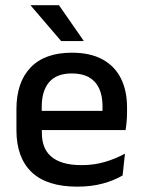

<svg xmlns="http://www.w3.org/2000/svg" viewBox="-20 -704 546 736"><path d="M276.5 11.5Q159.5 11.5 101.2 -44.2Q43 -100 43 -205V-285Q43 -388.5 97.2 -445.2Q151.5 -502 255.5 -502Q326 -502 373 -476.2Q420 -450.5 443.5 -403.5Q467 -356.5 467 -292V-273.5Q467 -256.5 465.5 -239Q464 -221.5 461.5 -205.5H371.5Q372.5 -231.5 372.8 -254.5Q373 -277.5 373 -296.5Q373 -337 360 -365Q347 -393 321 -407.8Q295 -422.5 255.5 -422.5Q197 -422.5 168.5 -389.2Q140 -356 140 -294.5V-248.5L140.5 -237V-193.5Q140.5 -166 148.8 -143.5Q157 -121 175.2 -104.8Q193.5 -88.5 222.5 -79.8Q251.5 -71 293 -71Q340 -71 381.2 -83Q422.5 -95 459 -115L450 -31.5Q417 -12 373.2 -0.2Q329.5 11.5 276.5 11.5ZM441.5 -205.5H95V-279H441.5ZM300.5 -548 206 -684H98V-682.5L214.5 -546.5H300.5Z"/></svg>

Font: Anek Malayalam Medium Medium
Style: Regular
Weight: 500
Version: Version 1.003